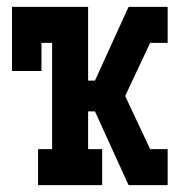

<svg xmlns="http://www.w3.org/2000/svg" viewBox="-20 -540 540 560"><path d="M91 0V-105H132V-415H101V-333H15V-520H237V-305H257L355 -520H469V-415H418L345 -260L418 -105H469V0H355L257 -215H237V-105H278V0Z"/></svg>

Font: Iosevka Curly Slab Extrabold
Style: Regular
Weight: 800
Monospace: yes
Designer: Belleve Invis
Foundry: Belleve Invis
Version: Version 22.1.2; ttfautohint (v1.8.4)